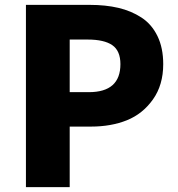

<svg xmlns="http://www.w3.org/2000/svg" viewBox="-20 -764 727 784"><path d="M85.9 0V-744.1H346.7Q411.1 -744.1 463.4 -731.9Q515.6 -719.7 557.6 -692.4Q599.6 -665 623 -616.7Q646.5 -568.4 646.5 -502Q646.5 -417 604.5 -357.9Q562.5 -298.8 498 -272.9Q433.6 -247.1 351.6 -247.1H264.6V0ZM264.6 -387.7H342.8Q471.7 -387.7 471.7 -502Q471.7 -556.6 438.5 -579.6Q405.3 -602.5 337.9 -602.5H264.6Z"/></svg>

Font: Bpmf Zihi Sans Heavy
Style: Heavy
Weight: 900
Foundry: But Ko
Version: Version 1.320